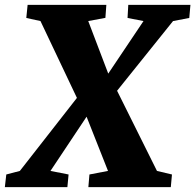

<svg xmlns="http://www.w3.org/2000/svg" viewBox="-57 -767 801 787"><path d="M-37.1 0H219.2L224.1 -51.8L149.9 -66.4L297.9 -288.6L385.7 -66.4L309.6 -51.8L305.2 0H643.1L647.9 -51.8L586.4 -66.4L422.9 -395L652.3 -680.7L718.8 -693.4L723.6 -747.1H468.8L465.8 -693.4L531.2 -680.7L386.7 -465.3L304.7 -680.7L375 -693.8L378.9 -747.1H56.2L50.8 -693.4L108.9 -680.7L258.3 -365.7L24.4 -66.4L-31.2 -51.8Z"/></svg>

Font: Merriweather
Style: Heavy Italic
Weight: 900
Italic angle: -7.5°
Designer: Eben Sorkin
Foundry: Eben Sorkin
Version: Version 1.001